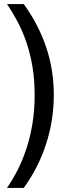

<svg xmlns="http://www.w3.org/2000/svg" viewBox="-20 -736 336 955"><path d="M247.6 -263.7Q247.6 -138.7 209.5 -20.5Q171.4 97.7 98.1 198.7H14.6Q42.5 158.7 67.4 109.9Q92.3 61 111.3 3.4Q130.4 -54.2 141.4 -120.8Q152.3 -187.5 152.3 -263.7Q152.3 -339.8 141.4 -404.8Q130.4 -469.7 111.3 -525.4Q92.3 -581.1 67.4 -628.2Q42.5 -675.3 14.6 -715.8H98.1Q171.4 -614.7 209.5 -501.7Q247.6 -388.7 247.6 -263.7Z"/></svg>

Font: Arian AMU
Style: Regular
Weight: 400
Designer: Ruben Hakobyan (Tarumian)
Foundry: Ruben Hakobyan (Tarumian)
Version: Version 4.003